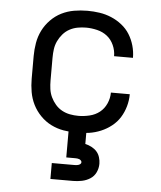

<svg xmlns="http://www.w3.org/2000/svg" viewBox="-53 -574 706 841"><g transform="rotate(5 300.0 -154.0)"><path d="M298 8Q268 8 239 3Q210 -2 184 -15Q158 -28 137 -49.5Q116 -71 103 -97Q90 -123 85 -152Q80 -181 80 -210V-310Q80 -339 85 -368Q90 -397 103 -423Q116 -449 137 -470.5Q158 -492 184 -505Q210 -518 239 -523Q268 -528 298 -528Q325 -528 351.5 -524Q378 -520 403 -509.5Q428 -499 449.5 -482Q471 -465 485 -442.5Q499 -420 506.5 -393.5Q514 -367 514 -340Q514 -340 514 -340Q514 -340 514 -340H431Q431 -340 431 -340Q431 -340 431 -340Q431 -365 420.5 -388.5Q410 -412 391 -427Q372 -442 347 -448Q322 -454 298 -454Q279 -454 260.5 -450.5Q242 -447 225.5 -438Q209 -429 196.5 -414.5Q184 -400 176 -383Q168 -366 165.5 -347.5Q163 -329 163 -310V-210Q163 -191 165.5 -172.5Q168 -154 176 -137Q184 -120 196.5 -105.5Q209 -91 225.5 -82Q242 -73 260.5 -69.5Q279 -66 298 -66Q322 -66 347 -72Q372 -78 391 -93Q410 -108 420.5 -131.5Q431 -155 431 -180Q431 -180 431 -180Q431 -180 431 -180H514Q514 -180 514 -180Q514 -180 514 -180Q514 -153 506.5 -126.5Q499 -100 485 -77.5Q471 -55 449.5 -38Q428 -21 403 -10.5Q378 0 351.5 4Q325 8 298 8ZM200 220V150H300Q305 150 309.5 149.5Q314 149 318 147.5Q322 146 325.5 143Q329 140 329 135Q329 131 325.5 127.5Q322 124 318 122.5Q314 121 309.5 120.5Q305 120 300 120H261V0H339V54Q353 57 366.5 64Q380 71 389.5 81.5Q399 92 403.5 106.5Q408 121 408 135Q408 155 399.5 173Q391 191 374.5 201.5Q358 212 338.5 216Q319 220 300 220Z"/></g></svg>

Font: Iosevka Custom Extended
Style: Regular
Weight: 400
Width: 7
Monospace: yes
Designer: Belleve Invis
Foundry: Belleve Invis
Version: Version 11.2.4; ttfautohint (v1.8.4)